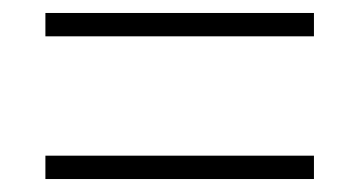

<svg xmlns="http://www.w3.org/2000/svg" viewBox="-20 -413 554 296"><path d="M50 -173H464V-137H50ZM50 -393H464V-357H50Z"/></svg>

Font: Moderustic Light
Style: Regular
Weight: 300
Designer: Tural Alisoy
Foundry: TAFT Foundry
Version: Version 2.120